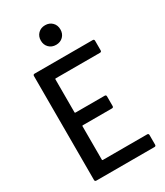

<svg xmlns="http://www.w3.org/2000/svg" viewBox="-221 -998 937 1088"><g transform="rotate(-30 247.5 -454.0)"><path d="M455 -617H165Q161 -617 161 -613V-397Q161 -393 165 -393H356Q366 -393 366 -383V-320Q366 -310 356 -310H165Q161 -310 161 -306V-87Q161 -83 165 -83H455Q465 -83 465 -73V-10Q465 0 455 0H75Q65 0 65 -10V-690Q65 -700 75 -700H455Q465 -700 465 -690V-627Q465 -617 455 -617ZM199 -844Q199 -872 217 -890Q235 -908 263 -908Q291 -908 309 -890Q327 -872 327 -844Q327 -816 309 -798Q291 -780 263 -780Q235 -780 217 -798Q199 -816 199 -844Z"/></g></svg>

Font: Barlow Semi Condensed Medium
Style: Regular
Weight: 500
Width: 4
Designer: Jeremy Tribby
Foundry: Tribby Type
Version: Version 1.422; ttfautohint (v1.8)